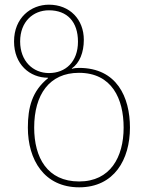

<svg xmlns="http://www.w3.org/2000/svg" viewBox="-20 -790 634 820"><path d="M318 10C468 10 535 -109 535 -245C535 -375 479 -500 318 -500C307 -500 296 -499 287 -496V-498C320 -521 338 -566 338 -620C338 -707 278 -770 189 -770C112 -770 40 -714 40 -613C40 -515 107 -458 185 -458V-456C117 -401 99 -331 99 -245C99 -107 169 10 318 10ZM189 -478C121 -478 66 -529 66 -613C66 -697 121 -746 189 -746C267 -746 313 -697 313 -612C313 -526 260 -478 189 -478ZM318 -15C182 -15 126 -117 126 -245C126 -386 191 -479 317 -479C458 -479 508 -368 508 -245C508 -119 451 -15 318 -15Z"/></svg>

Font: Noto Sans Georgian Thin
Style: Regular
Weight: 100
Designer: Monotype Design Team, Akaki Razmadze
Foundry: Google LLC
Version: Version 2.005